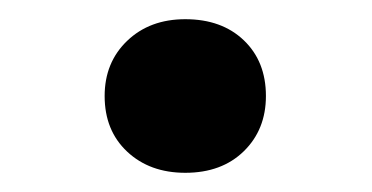

<svg xmlns="http://www.w3.org/2000/svg" viewBox="-20 -166 387 200"><path d="M173 14Q136 14 112.5 -8Q89 -30 89 -66Q89 -101 112.5 -123.5Q136 -146 173 -146Q211 -146 234 -124Q257 -102 257 -66Q257 -31 234 -8.5Q211 14 173 14Z"/></svg>

Font: Literata 7pt Medium
Style: Regular
Weight: 500
Designer: Latin by Veronika Burian and Jose Scaglione. Greek by Irene Vlachou. Cyrillic by Vera Evstafieva.
Foundry: TypeTogether
Version: Version 3.002